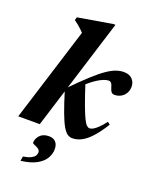

<svg xmlns="http://www.w3.org/2000/svg" viewBox="-182 -820 933 1165"><g transform="rotate(20 284.5 -238.0)"><path d="M357 -723.5 131.5 0H-7.5L182.5 -608Q174 -618 163.5 -627.5Q153 -637 141.2 -646.8Q129.5 -656.5 115.5 -666.5L121 -686L343 -723.5ZM203 -247.5 211 -264Q273 -327.5 317.8 -368.2Q362.5 -409 395.8 -431.8Q429 -454.5 454.8 -463.2Q480.5 -472 503.5 -472Q539.5 -472 558.5 -452Q577.5 -432 577.5 -404Q577.5 -379 566.2 -360.5Q555 -342 536.5 -332Q518 -322 496.5 -322Q483 -322 475.8 -330.2Q468.5 -338.5 463 -358Q458 -377 451.2 -384.2Q444.5 -391.5 434 -391.5Q420.5 -391.5 401.8 -384Q383 -376.5 361 -362.2Q339 -348 315.5 -327.8Q292 -307.5 269 -282.5L305 -333Q332 -249.5 350.8 -199Q369.5 -148.5 382.2 -122.8Q395 -97 404.8 -88.2Q414.5 -79.5 423.5 -79.5Q433 -79.5 445.8 -86.2Q458.5 -93 475.8 -109.5Q493 -126 515.5 -155L531.5 -142Q497 -86.5 465.8 -52.2Q434.5 -18 405 -2.5Q375.5 13 346 13Q329 13 314 3.2Q299 -6.5 283 -34Q267 -61.5 247.8 -112.8Q228.5 -164 203 -247.5ZM132 119Q132 93 152.2 71.2Q172.5 49.5 210 49.5Q238 49.5 253.5 65.8Q269 82 269 112.5Q269 141.5 253 170Q237 198.5 199.5 219.8Q162 241 97.5 249L102.5 219.5Q133.5 214.5 151 206Q168.5 197.5 175.5 187Q182.5 176.5 182.5 165Q182.5 149.5 170 141.8Q157.5 134 144.8 129.2Q132 124.5 132 119Z"/></g></svg>

Font: Newsreader 36pt
Style: Bold Italic
Weight: 700
Italic angle: -17°
Designer: Hugues Gentile
Foundry: Production Type
Version: Version 1.003